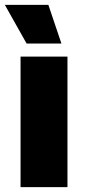

<svg xmlns="http://www.w3.org/2000/svg" viewBox="-29 -774 355 794"><path d="M56 0V-540H250V0ZM81 -594 -9 -754H171L225 -594Z"/></svg>

Font: Geist Black
Style: Regular
Weight: 400
Designer: Basement.studio, Andrés Briganti, Mateo Zaragoza
Foundry: Basement.studio, Vercel, Andrés Briganti, Guido Ferreyra, Mateo Zaragoza
Version: Version 1.401